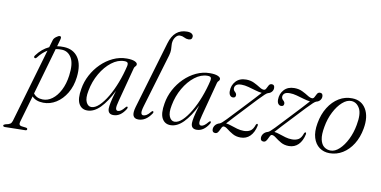

<svg xmlns="http://www.w3.org/2000/svg" viewBox="-192 -977 2929 1475"><g transform="rotate(10 1272.5 -239.5)"><path d="M58 -326Q48.5 -314.5 40.5 -319.5Q31 -326.5 42 -340Q82 -394.5 137.5 -420L154.5 -478Q158.5 -492.5 175.8 -505.5Q193 -518.5 203 -518.5Q218.5 -518.5 212 -494L196 -438Q221.5 -442 248.5 -441Q323 -438.5 360.5 -384Q398 -329.5 386.5 -230.5Q378 -158.5 345.5 -104.2Q313 -50 265.8 -20.5Q218.5 9 165.5 8Q107.5 7 77.5 -25.5L17 183.5Q9 211.5 33.5 215L69 219.5Q80.5 221.5 80.5 229.5Q80.5 240 66.5 240L-89 243Q-106 243.5 -106 233.5Q-106 226 -90.5 221.5Q-65.5 217 -55 209.8Q-44.5 202.5 -39.5 186.5L129 -391.5Q89.5 -368 58 -326ZM157 -16Q196 -15 231.5 -41.2Q267 -67.5 292.2 -116.5Q317.5 -165.5 326.5 -232.5Q339 -326 312.5 -371Q286 -416 238 -418Q213 -419 189 -414.5L84.5 -50Q109 -17 157 -16Z M735.5 -109Q722.5 -61.5 725.2 -45.5Q728 -29.5 742 -29.5Q752.5 -29.5 765 -37.5Q777.5 -45.5 796 -68Q802.5 -76 808 -74Q815 -71 808 -56.5Q768.5 8 713 8Q669.5 8 669.5 -36.5Q669.5 -52.5 676 -84.5Q682.5 -116.5 701 -179Q657.5 -90 609.2 -41Q561 8 509 8Q464.5 8 443.2 -30.5Q422 -69 436 -148.5Q445 -205 472.5 -256.8Q500 -308.5 541.2 -349.2Q582.5 -390 633.5 -414Q684.5 -438 740.5 -438Q781 -438 802.2 -428.5Q823.5 -419 823 -406Q823 -396.5 815.2 -390Q807.5 -383.5 805 -373ZM492.5 -143.5Q480.5 -84 494.8 -53.8Q509 -23.5 535 -23.5Q564 -23.5 595.5 -53.2Q627 -83 657.2 -134Q687.5 -185 712.2 -249.5Q737 -314 753 -383.5Q756 -399 750.5 -407Q745 -415 724.5 -415Q674 -415 625.8 -377.8Q577.5 -340.5 541.8 -278.8Q506 -217 492.5 -143.5Z M1160 -722Q1185.5 -722 1197.2 -713Q1209 -704 1209 -692Q1209 -665 1180 -665Q1162.5 -665 1146.2 -673.8Q1130 -682.5 1111.5 -682.5Q1094.5 -682.5 1081 -666.8Q1067.5 -651 1063 -631Q1059 -615 1060.8 -598.8Q1062.5 -582.5 1062.8 -563.2Q1063 -544 1056 -519L931.5 -101Q919 -59 922.8 -44.5Q926.5 -30 940 -30Q951 -30 964.5 -37.8Q978 -45.5 996.5 -68.5Q1003 -76.5 1008 -74Q1017 -71 1009 -57Q966 8 907.5 8Q876.5 8 867 -14Q857.5 -36 871.5 -84L1027 -609Q1060.5 -722 1160 -722Z M1384.5 -109Q1371.5 -61.5 1374.2 -45.5Q1377 -29.5 1391 -29.5Q1401.5 -29.5 1414 -37.5Q1426.5 -45.5 1445 -68Q1451.5 -76 1457 -74Q1464 -71 1457 -56.5Q1417.5 8 1362 8Q1318.5 8 1318.5 -36.5Q1318.5 -52.5 1325 -84.5Q1331.5 -116.5 1350 -179Q1306.5 -90 1258.2 -41Q1210 8 1158 8Q1113.5 8 1092.2 -30.5Q1071 -69 1085 -148.5Q1094 -205 1121.5 -256.8Q1149 -308.5 1190.2 -349.2Q1231.5 -390 1282.5 -414Q1333.5 -438 1389.5 -438Q1430 -438 1451.2 -428.5Q1472.5 -419 1472 -406Q1472 -396.5 1464.2 -390Q1456.5 -383.5 1454 -373ZM1141.5 -143.5Q1129.5 -84 1143.8 -53.8Q1158 -23.5 1184 -23.5Q1213 -23.5 1244.5 -53.2Q1276 -83 1306.2 -134Q1336.5 -185 1361.2 -249.5Q1386 -314 1402 -383.5Q1405 -399 1399.5 -407Q1394 -415 1373.5 -415Q1323 -415 1274.8 -377.8Q1226.5 -340.5 1190.8 -278.8Q1155 -217 1141.5 -143.5Z M1564.5 -53Q1556 -53.5 1550.5 -44.2Q1545 -35 1539.8 -22.8Q1534.5 -10.5 1527 -1.2Q1519.5 8 1507.5 8Q1483.5 8 1483.5 -17.5Q1483.5 -35 1495.2 -50Q1507 -65 1530 -71.5Q1542.5 -76 1577.2 -112.5Q1612 -149 1679 -220.5Q1724.5 -269 1757.5 -304.5Q1790.5 -340 1806 -358Q1783 -360.5 1754.5 -369Q1726 -377.5 1697.2 -385.2Q1668.5 -393 1644 -393Q1614 -393 1601.8 -382.2Q1589.5 -371.5 1589.5 -355.5Q1589.5 -340.5 1604 -328.5Q1615 -318 1615 -306Q1615 -285 1593 -285Q1580 -285 1571 -296.2Q1562 -307.5 1562 -328.5Q1562 -374.5 1591 -406.2Q1620 -438 1671 -438Q1706 -438 1733.5 -424.8Q1761 -411.5 1781.8 -398Q1802.5 -384.5 1817.5 -384.5Q1829 -384.5 1835.2 -397.8Q1841.5 -411 1849 -424Q1856.5 -437 1871.5 -437Q1893.5 -437 1893.5 -410.5Q1893.5 -394.5 1882.8 -381.5Q1872 -368.5 1854 -364.5Q1846.5 -362.5 1830.5 -348Q1814.5 -333.5 1784 -301.5Q1753.5 -269.5 1703 -215Q1657.5 -167 1626.8 -133.8Q1596 -100.5 1577.5 -79.5Q1596 -77.5 1619.2 -69.5Q1642.5 -61.5 1668.2 -54Q1694 -46.5 1720.5 -46.5Q1750.5 -46.5 1771.2 -59.2Q1792 -72 1804 -109Q1808.5 -118 1814 -117.5Q1820.5 -117 1819.5 -105Q1808 -50.5 1778.5 -21.2Q1749 8 1705 8Q1669.5 8 1642.8 -7.2Q1616 -22.5 1596.8 -37.8Q1577.5 -53 1564.5 -53Z M1941 -53Q1932.5 -53.5 1927 -44.2Q1921.5 -35 1916.2 -22.8Q1911 -10.5 1903.5 -1.2Q1896 8 1884 8Q1860 8 1860 -17.5Q1860 -35 1871.8 -50Q1883.5 -65 1906.5 -71.5Q1919 -76 1953.8 -112.5Q1988.5 -149 2055.5 -220.5Q2101 -269 2134 -304.5Q2167 -340 2182.5 -358Q2159.5 -360.5 2131 -369Q2102.5 -377.5 2073.8 -385.2Q2045 -393 2020.5 -393Q1990.5 -393 1978.2 -382.2Q1966 -371.5 1966 -355.5Q1966 -340.5 1980.5 -328.5Q1991.5 -318 1991.5 -306Q1991.5 -285 1969.5 -285Q1956.5 -285 1947.5 -296.2Q1938.5 -307.5 1938.5 -328.5Q1938.5 -374.5 1967.5 -406.2Q1996.5 -438 2047.5 -438Q2082.5 -438 2110 -424.8Q2137.5 -411.5 2158.2 -398Q2179 -384.5 2194 -384.5Q2205.5 -384.5 2211.8 -397.8Q2218 -411 2225.5 -424Q2233 -437 2248 -437Q2270 -437 2270 -410.5Q2270 -394.5 2259.2 -381.5Q2248.5 -368.5 2230.5 -364.5Q2223 -362.5 2207 -348Q2191 -333.5 2160.5 -301.5Q2130 -269.5 2079.5 -215Q2034 -167 2003.2 -133.8Q1972.5 -100.5 1954 -79.5Q1972.5 -77.5 1995.8 -69.5Q2019 -61.5 2044.8 -54Q2070.5 -46.5 2097 -46.5Q2127 -46.5 2147.8 -59.2Q2168.5 -72 2180.5 -109Q2185 -118 2190.5 -117.5Q2197 -117 2196 -105Q2184.5 -50.5 2155 -21.2Q2125.5 8 2081.5 8Q2046 8 2019.2 -7.2Q1992.5 -22.5 1973.2 -37.8Q1954 -53 1941 -53Z M2499.5 -437.5Q2572 -436 2607 -377Q2642 -318 2625 -223.5Q2612.5 -153.5 2580 -101.5Q2547.5 -49.5 2500.8 -20.8Q2454 8 2399 8Q2353 8 2319.2 -16.8Q2285.5 -41.5 2271 -88.5Q2256.5 -135.5 2268.5 -202.5Q2281 -274.5 2314.5 -328Q2348 -381.5 2395.8 -410.2Q2443.5 -439 2499.5 -437.5ZM2404 -13.5Q2438 -13.5 2471.5 -44.8Q2505 -76 2530.8 -128Q2556.5 -180 2567.5 -241.5Q2584.5 -331 2560.8 -372.8Q2537 -414.5 2496 -416Q2461.5 -417.5 2426.2 -386.2Q2391 -355 2363.8 -302Q2336.5 -249 2325.5 -184.5Q2314 -122.5 2322.2 -85Q2330.5 -47.5 2352.5 -30.5Q2374.5 -13.5 2404 -13.5Z"/></g></svg>

Font: Fraunces 144pt S050 Light
Style: Italic
Weight: 300
Italic angle: -16°
Version: Version 1.000; ttfautohint (v1.8.3)